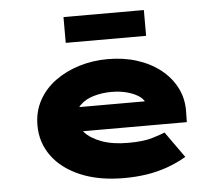

<svg xmlns="http://www.w3.org/2000/svg" viewBox="-53 -819 1038 890"><g transform="rotate(-5 465.5 -374.0)"><path d="M489 10Q373 10 287.5 -26Q202 -62 156 -125Q110 -188 110 -268Q110 -332 138 -383.5Q166 -435 215 -471Q264 -507 327.5 -526.5Q391 -546 461 -546Q535 -546 597.5 -526Q660 -506 706.5 -469Q753 -432 778.5 -381Q804 -330 802 -268L801 -223H242L219 -336H640L621 -301V-319Q619 -340 597.5 -356.5Q576 -373 541.5 -383Q507 -393 465 -393Q421 -393 382 -381.5Q343 -370 319 -346Q295 -322 295 -284Q295 -248 322 -218Q349 -188 400 -169.5Q451 -151 522 -151Q594 -151 636 -164Q678 -177 694 -184L780 -63Q737 -38 690.5 -21.5Q644 -5 594 2.5Q544 10 489 10ZM274 -638V-758H648V-638Z"/></g></svg>

Font: Lexend Zetta Black
Style: Regular
Weight: 900
Designer: Bonnie Shaver-Troup, Thomas Jockin
Foundry: Lexend
Version: Version 1.007